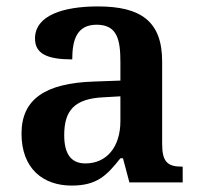

<svg xmlns="http://www.w3.org/2000/svg" viewBox="-20 -568 625 598"><path d="M203 10C282 10 312 -21 355 -75H363L383 0H549V-49H546C501 -49 485 -65 485 -120V-377C485 -502 418 -548 285 -548C177 -548 89 -520 89 -448C89 -400 128 -383 205 -383C205 -445 220 -491 281 -491C346 -491 355 -443 355 -374V-317L272 -314C121 -309 47 -259 47 -152C47 -42 115 10 203 10ZM246 -59C201 -59 180 -89 180 -147C180 -222 210 -261 303 -265L355 -268V-191C355 -110 312 -59 246 -59Z"/></svg>

Font: Noto Serif SemiBold
Style: Regular
Weight: 600
Designer: Monotype Design Team
Foundry: Monotype Imaging Inc.
Version: Version 2.013